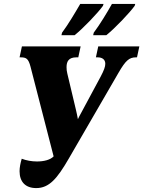

<svg xmlns="http://www.w3.org/2000/svg" viewBox="-20 -951 732 981"><path d="M459 -784 456 -771H523C568 -807 642 -885 668 -921L671 -931H552C525 -883 491 -827 459 -784ZM297 -784 294 -771H361C406 -807 481 -886 506 -921L509 -931H390C362 -883 329 -827 297 -784ZM165 10C231 10 272 -38 331 -140L586 -580C622 -642 640 -658 675 -658H680L692 -714H482L470 -658H479C501 -658 518 -648 518 -625C518 -610 511 -591 494 -559L394 -373C388 -363 383 -352 378 -342C375 -358 372 -374 368 -390L324 -575C321 -586 320 -597 320 -608C320 -637 331 -658 370 -658H380L392 -714H92L80 -658H85C114 -658 125 -652 136 -610L254 -152C237 -134 204 -126 169 -126C142 -126 114 -131 91 -140C84 -116 80 -95 80 -76C80 -22 110 10 165 10Z"/></svg>

Font: Noto Serif ExtraCondensed Black
Style: Italic
Weight: 900
Width: 2
Italic angle: -12°
Designer: Monotype Design Team
Foundry: Monotype Imaging Inc.
Version: Version 2.014